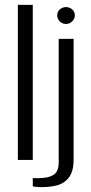

<svg xmlns="http://www.w3.org/2000/svg" viewBox="-20 -654 373 785"><path d="M53 0V-634H114V0ZM141 111Q136 111 126.5 110Q117 109 114 108V74Q118 74 127 74.5Q136 75 143 74Q179 74 199.5 60.5Q220 47 220 10V-495H281V-3Q281 47 261.5 72Q242 97 210.5 104.5Q179 112 141 111ZM250 -556Q235 -556 224.5 -566.5Q214 -577 214 -591Q214 -606 224.5 -615.5Q235 -625 250 -625Q264 -625 275 -615.5Q286 -606 286 -591Q286 -577 275 -566.5Q264 -556 250 -556Z"/></svg>

Font: Alumni Sans
Style: Regular
Weight: 400
Designer: Robert E. Leuschke
Foundry: Robert E. Leuschke
Version: Version 1.018